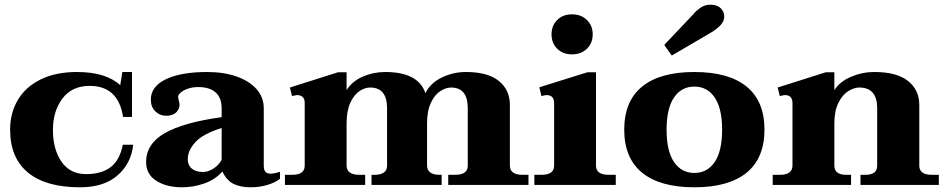

<svg xmlns="http://www.w3.org/2000/svg" viewBox="-20 -786 4023 816"><path d="M23 -235Q23 -306 56 -361.5Q89 -417 153 -448.5Q217 -480 307 -480Q430 -480 491 -424L500 -480H541V-289H503Q483 -421 361 -421Q286 -421 245.5 -367.5Q205 -314 205 -234Q205 -151 241.5 -98.5Q278 -46 346 -46Q411 -46 450 -75.5Q489 -105 502 -171H546Q538 -92 480 -41Q422 10 320 10Q175 10 99 -52.5Q23 -115 23 -235Z M601 -97Q601 -175 681 -220.5Q761 -266 922 -288V-325Q922 -371 896 -393.5Q870 -416 823 -416Q799 -416 779.5 -409.5Q760 -403 748.5 -393Q737 -383 737 -375Q737 -370 740 -358.5Q743 -347 743 -341Q743 -322 728.5 -308Q714 -294 685 -294Q660 -294 640.5 -312.5Q621 -331 621 -363Q621 -418 684.5 -449Q748 -480 861 -480Q932 -480 986.5 -460.5Q1041 -441 1071 -406.5Q1101 -372 1101 -326V-83Q1101 -64 1108 -56Q1115 -48 1129 -48Q1146 -48 1170 -56V-26Q1148 -9 1114.5 0.5Q1081 10 1045 10Q1003 10 973.5 -4Q944 -18 925 -57Q894 -22 847.5 -6Q801 10 754 10Q688 10 644.5 -17.5Q601 -45 601 -97ZM922 -107V-242Q842 -217 810 -181.5Q778 -146 778 -110Q778 -84 795 -69.5Q812 -55 843 -55Q864 -55 887 -69.5Q910 -84 922 -107Z M2226 -43V0H1885V-43H1914Q1968 -43 1968 -82V-326Q1968 -414 1897 -414Q1875 -414 1851.5 -399Q1828 -384 1811.5 -349.5Q1795 -315 1795 -262V-83Q1795 -43 1849 -43H1857V0H1559V-43H1571Q1625 -43 1625 -82V-326Q1625 -414 1553 -414Q1531 -414 1508 -399Q1485 -384 1469 -349.5Q1453 -315 1453 -262V-83Q1453 -43 1507 -43H1532V0H1191V-43H1221Q1275 -43 1275 -82V-348Q1275 -367 1265.5 -374.5Q1256 -382 1243 -382Q1240 -382 1221 -378L1212 -414L1417 -479H1453V-403Q1477 -441 1522 -460.5Q1567 -480 1617 -480Q1758 -480 1788 -390Q1809 -433 1857.5 -456.5Q1906 -480 1960 -480Q2053 -480 2100 -442Q2147 -404 2147 -340V-83Q2147 -43 2201 -43Z M2324 -640Q2324 -677 2348 -701Q2372 -725 2411 -725Q2450 -725 2474.5 -701Q2499 -677 2499 -640Q2499 -603 2474.5 -579Q2450 -555 2411 -555Q2372 -555 2348 -579Q2324 -603 2324 -640ZM2251 -43H2281Q2335 -43 2335 -82V-348Q2335 -382 2302 -382Q2300 -382 2281 -378L2272 -415L2477 -479H2513V-82Q2513 -43 2567 -43H2597V0H2251Z M2803 -595 2928 -727Q2937 -739 2956 -752.5Q2975 -766 2999 -766Q3028 -766 3043 -751Q3058 -736 3058 -716Q3058 -697 3043.5 -680.5Q3029 -664 3001 -647L2835 -550ZM2633 -235Q2633 -356 2709 -418Q2785 -480 2931 -480Q3077 -480 3153 -418Q3229 -356 3229 -235Q3229 -114 3153 -52Q3077 10 2931 10Q2785 10 2709 -52Q2633 -114 2633 -235ZM3049 -235Q3049 -325 3017.5 -371.5Q2986 -418 2931 -418Q2876 -418 2844.5 -371.5Q2813 -325 2813 -235Q2813 -144 2844.5 -97.5Q2876 -51 2931 -51Q2986 -51 3017.5 -97.5Q3049 -144 3049 -235Z M3970 -43V0H3637V-43H3658Q3708 -43 3708 -82V-326Q3708 -414 3632 -414Q3610 -414 3585.5 -399Q3561 -384 3543.5 -349.5Q3526 -315 3526 -262V-82Q3526 -43 3577 -43H3597V0H3264V-43H3294Q3348 -43 3348 -82V-348Q3348 -382 3315 -382Q3313 -382 3294 -378L3285 -414L3490 -479H3526V-403Q3550 -440 3597.5 -460Q3645 -480 3696 -480Q3791 -480 3839 -442Q3887 -404 3887 -340V-82Q3887 -43 3941 -43Z"/></svg>

Font: Taviraj
Style: Bold
Weight: 700
Designer: Katatrad Team
Foundry: CadsonDemak
Version: Version 1.001